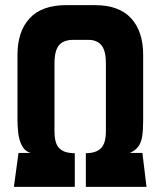

<svg xmlns="http://www.w3.org/2000/svg" viewBox="-20 -727 625 747"><path d="M537 -257V-513Q537 -605 490 -656Q443 -707 349 -707H237Q143 -707 95.5 -656Q48 -605 48 -513V-257Q48 -237 51 -209.5Q54 -182 65.5 -160Q77 -138 100 -132H52L34 0H271V-131Q251 -131 236 -135.5Q221 -140 211 -150Q201 -160 196.5 -176.5Q192 -193 192 -216V-480Q192 -530 209.5 -551Q227 -572 266 -572H324Q346 -572 361.5 -562.5Q377 -553 384.5 -533.5Q392 -514 392 -480V-217Q392 -194 387.5 -177.5Q383 -161 373.5 -151Q364 -141 349 -136Q334 -131 314 -131V0H550L534 -132H485Q506 -141 517.5 -156Q529 -171 533 -195.5Q537 -220 537 -257Z"/></svg>

Font: Advent Pro ExtraBold
Style: Regular
Weight: 800
Designer: VivaRado, Andreas Kalpakidis
Foundry: VivaRado, Andreas Kalpakidis
Version: Version 3.000